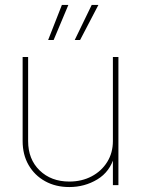

<svg xmlns="http://www.w3.org/2000/svg" viewBox="-20 -755 575 783"><path d="M262.7 7.8Q207 7.8 164.1 -15.9Q121.1 -39.6 96.7 -81.8Q72.3 -124 72.3 -179.7V-522.5H94.7V-179.7Q94.7 -105.5 141.6 -60.1Q188.5 -14.6 262.7 -14.6Q313.5 -14.6 353.8 -35.9Q394 -57.1 417.2 -94.5Q440.4 -131.8 440.4 -179.7V-522.5H462.9V0H440.4V-117.2H446.3Q428.7 -54.7 377 -23.4Q325.2 7.8 262.7 7.8ZM198.7 -591.8H176.3L232.4 -734.9H258.8ZM306.6 -591.8H284.7L354 -734.9H381.3Z"/></svg>

Font: Inter 28pt Thin
Style: Regular
Weight: 250
Designer: Rasmus Andersson
Foundry: rsms
Version: Version 4.001;git-66647c0bb